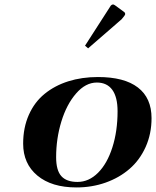

<svg xmlns="http://www.w3.org/2000/svg" viewBox="-20 -820 691 850"><path d="M489.3 -796.4 529.3 -767.1Q534.2 -763.7 534.2 -757.3Q534.2 -755.4 530.3 -749.5L518.6 -734.9L370.1 -606L356.4 -617.7L470.7 -795.4Q475.6 -800.3 480.5 -800.3Q483.4 -800.3 489.3 -796.4ZM323.2 -14.6Q373.5 -14.6 414.1 -55.2Q454.6 -95.7 477.5 -167.5Q500.5 -239.3 500.5 -327.6Q500.5 -390.1 477.1 -422.4Q453.6 -454.6 408.7 -454.6Q358.9 -454.6 316.9 -406.2Q274.9 -357.9 251.7 -282.2Q228.5 -206.5 228.5 -124Q228.5 -65.9 251.5 -40.3Q274.4 -14.6 323.2 -14.6ZM413.6 -479Q530.3 -479 590.6 -432.6Q650.9 -386.2 650.9 -296.9Q650.9 -227.5 624.8 -169.4Q598.6 -111.3 553.5 -72.3Q508.3 -33.2 447.8 -11.7Q387.2 9.8 318.4 9.8Q208.5 9.8 145.5 -42.7Q82.5 -95.2 82.5 -184.1Q82.5 -254.9 107.7 -311.5Q132.8 -368.2 177.5 -404.5Q222.2 -440.9 282.2 -460Q342.3 -479 413.6 -479Z"/></svg>

Font: QumpellkaNo12
Style: Regular
Weight: 500
Designer: gluk (gluksza@wp.pl)
Foundry: gluk (gluksza@wp.pl)
Version: Version 00.480